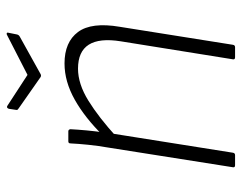

<svg xmlns="http://www.w3.org/2000/svg" viewBox="-92 -608 700 555"><g transform="rotate(-90 257.5 -330.0)"><path d="M370 0Q363 0 364 -6L416 -330Q436 -454 337 -454Q293 -454 244.5 -424Q196 -394 139 -342L144 -382Q195 -434 247.5 -463.5Q300 -493 352 -493Q414 -493 443 -454Q472 -415 458 -333L406 -6Q405 0 399 0ZM58 0Q51 0 52 -6L109 -367Q114 -395 117 -424.5Q120 -454 121 -476Q121 -482 127 -482H156Q161 -482 162 -476Q161 -456 158.5 -428.5Q156 -401 152 -377L151 -365L94 -6Q93 0 87 0ZM434 -659Q437 -661 439.5 -660Q442 -659 441 -656L436 -631Q435 -625 429 -622L321 -562Q317 -560 313 -562L223 -625Q220 -627 218.5 -628.5Q217 -630 218 -634L221 -654Q224 -662 230 -658L319 -600Z"/></g></svg>

Font: Sofia Sans Semi Condensed ExtraLight
Style: Italic
Weight: 250
Italic angle: -9°
Version: Version 4.100